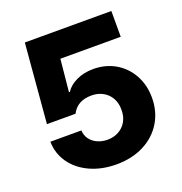

<svg xmlns="http://www.w3.org/2000/svg" viewBox="-129 -820 896 943"><g transform="rotate(-20 319.0 -348.5)"><path d="M53.7 -206.1H215.8Q216.8 -180.2 231.2 -160.4Q245.6 -140.6 269.5 -129.9Q293.5 -119.1 322.3 -119.1Q355 -119.1 381.1 -133.8Q407.2 -148.4 421.6 -174.6Q436 -200.7 435.5 -234.4Q436 -268.6 421.4 -294.9Q406.7 -321.3 380.4 -335.9Q354 -350.6 320.3 -350.6Q282.7 -350.6 257.1 -336.2Q231.4 -321.8 216.8 -293H67.4L102.5 -707H554.7V-572.3H239.3L222.7 -403.3H227.5Q246.1 -433.1 285.2 -451.4Q324.2 -469.7 373 -469.7Q437 -469.7 487.8 -440.2Q538.6 -410.6 567.6 -358.2Q596.7 -305.7 596.7 -239.3Q596.7 -167 562.3 -110.4Q527.8 -53.7 465.6 -22Q403.3 9.8 322.3 9.8Q246.1 9.8 185.3 -17.8Q124.5 -45.4 89.6 -94.7Q54.7 -144 53.7 -206.1Z"/></g></svg>

Font: Pretendard Std ExtraBold
Style: Regular
Weight: 800
Designer: Base glyphs from Inter by Rasmus Andersson; Hangeul glyphs from Noto Sans CJK(Source Han Sans) by Jang Soo-young and Kan
Foundry: Kil Hyung-jin
Version: Version 1.309